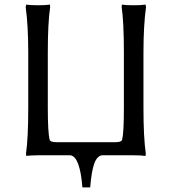

<svg xmlns="http://www.w3.org/2000/svg" viewBox="-20 -675 754 843"><path d="M147 6.8Q131.8 6.8 118.9 7.6Q106 8.3 100.6 8.8L95.2 9.8L94.2 -1Q104 -68.8 104 -200.2V-444.8Q104 -562 92.8 -644L95.2 -654.8Q112.8 -651.9 147 -651.9Q162.6 -651.9 175.8 -652.6Q189 -653.3 194.3 -654.3L199.2 -654.8L200.2 -644Q189.9 -574.2 189.9 -444.8V-200.2Q189.9 -92.3 198.2 -61Q201.7 -50.8 226.1 -50.8H487.8Q512.7 -50.8 516.1 -61Q523.9 -90.8 523.9 -200.2V-444.8Q523.9 -577.6 514.2 -644L515.1 -654.8Q531.7 -651.9 566.9 -651.9Q582 -651.9 595.2 -652.6Q608.4 -653.3 613.8 -654.3L619.1 -654.8L621.1 -644Q609.9 -562 609.9 -444.8V-200.2Q609.9 -72.3 620.1 -1L619.1 9.8Q601.1 6.8 566.9 6.8H428.2Q406.2 9.8 394 42.7Q381.8 75.7 376 147.9H341.8Q331.1 12.7 289.1 6.8Z"/></svg>

Font: Linear Smooth Low Contrast
Style: Regular
Weight: 500
Designer: Philipp H. Poll, Flanker
Foundry: Philipp H. Poll, reworked by Flanker
Version: Version 1.010 | FøM Fix